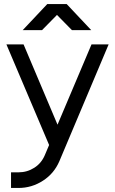

<svg xmlns="http://www.w3.org/2000/svg" viewBox="-20 -720 570 952"><path d="M92.7 -570.7H188.5L262.5 -646L336.5 -570.7H432.3L310.5 -700H214.5ZM11.7 -500 223.5 -1 202.3 49.2Q185.3 89.3 150.5 111.5Q114.8 134.5 71.3 134.5H34.7V212H71.3Q137.7 212 193.2 175.8Q247.8 140.7 274.2 79.7L518.7 -500H433.8L265.2 -101.8L96.8 -500Z"/></svg>

Font: Unageo Variable
Style: Regular
Weight: 300
Designer: Richard Sepsi
Foundry: Richard Sepsi
Version: Version 2.200